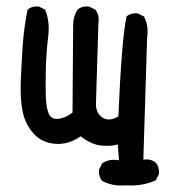

<svg xmlns="http://www.w3.org/2000/svg" viewBox="-20 -453 540 601"><path d="M374 127Q333 130.9 299.8 113.3Q288.1 99.6 290 78.1L299.8 58.6Q321.3 43 352.5 48.8L348.6 -1Q327.1 5.9 295.9 2.4Q264.6 -1 232.4 -26.4Q193.4 1 151.4 -2.9Q109.4 -6.8 84 -36.1Q58.6 -65.4 50.8 -104.5Q43 -143.6 44.9 -195.3Q46.9 -247.1 50.8 -306.6Q54.7 -366.2 66.4 -422.9Q80.1 -434.6 101.6 -432.6L121.1 -422.9Q136.7 -385.7 130.9 -338.9Q125 -292 123.5 -237.8Q122.1 -183.6 123.5 -148.9Q125 -114.3 132.8 -96.7Q140.6 -79.1 162.1 -81.1Q183.6 -83 207 -100.6Q209 -348.6 209 -375Q209 -401.4 222.7 -422.9Q236.3 -434.6 258.8 -432.6L278.3 -422.9Q292 -405.3 288.1 -381.8L280.3 -127.9Q280.3 -98.6 300.8 -85Q321.3 -71.3 350.6 -88.9Q360.4 -325.2 376 -401.4Q389.6 -413.1 411.1 -411.1L430.7 -401.4Q446.3 -372.1 440.4 -333L428.7 46.9Q452.1 43 467.8 56.6Q479.5 70.3 477.5 91.8L467.8 111.3Q424.8 130.9 374 127Z"/></svg>

Font: NaikaiFont
Style: Regular
Weight: 400
Version: Version 1.67